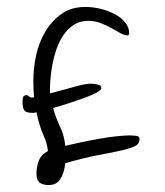

<svg xmlns="http://www.w3.org/2000/svg" viewBox="-20 -450 476 553"><path d="M272 -196Q272 -191 258.5 -183.5Q245 -176 224.5 -168.5Q204 -161 179.5 -153Q155 -145 133 -139Q141 -110 153 -85Q165 -60 168 -30Q189 -35 215 -40.5Q241 -46 266.5 -50.5Q292 -55 315.5 -57.5Q339 -60 355 -60Q360 -60 371 -59Q382 -58 382 -50Q382 -36 369.5 -29.5Q357 -23 331 -17Q305 -11 264.5 -3.5Q224 4 168 20Q165 48 154 65.5Q143 83 120 83Q104 83 94.5 76Q85 69 85 50Q85 31 91.5 13.5Q98 -4 118 -15Q116 -37 105 -61Q94 -85 85 -127Q80 -125 77 -125Q74 -125 73 -125Q55 -125 50 -132Q45 -139 45 -156Q45 -169 48 -172.5Q51 -176 55 -176Q60 -176 63.5 -172.5Q67 -169 72 -169Q75 -169 78 -170Q77 -181 76.5 -193Q76 -205 76 -219Q76 -255 84.5 -292.5Q93 -330 111.5 -360.5Q130 -391 158 -410.5Q186 -430 225 -430Q249 -430 272 -424Q295 -418 313 -408Q331 -398 341.5 -384Q352 -370 352 -355Q352 -348 347 -348Q339 -348 327 -354.5Q315 -361 301 -369Q287 -377 270 -383.5Q253 -390 234 -390Q210 -390 192.5 -378.5Q175 -367 162.5 -348.5Q150 -330 142.5 -308Q135 -286 131 -264.5Q127 -243 125.5 -225Q124 -207 124 -197V-181Q140 -185 158 -190Q176 -195 192 -199.5Q208 -204 220.5 -206.5Q233 -209 239 -209Q251 -209 261.5 -206.5Q272 -204 272 -196Z"/></svg>

Font: Reenie Beanie
Style: Regular
Weight: 500
Designer: James Grieshaber
Foundry: James Grieshaber
Version: Version 1.000